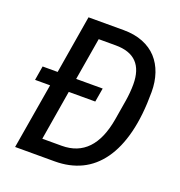

<svg xmlns="http://www.w3.org/2000/svg" viewBox="-127 -805 854 912"><g transform="rotate(20 300.0 -349.0)"><path d="M105 -332H29L41 -404H117L166 -698H344Q399 -698 441.5 -681Q484 -664 512 -633.5Q540 -603 554.5 -560.5Q569 -518 569 -467Q569 -348 547 -260.5Q525 -173 483.5 -115Q442 -57 383 -28.5Q324 0 249 0H49ZM255 -81Q416 -81 451 -286L468 -388Q471 -406 473 -428.5Q475 -451 475 -471Q475 -617 333 -617H247L211 -403H345L333 -333H199L157 -81Z"/></g></svg>

Font: IBM Plex Mono Text
Style: Italic
Weight: 450
Italic angle: -9°
Monospace: yes
Designer: Mike Abbink, Paul van der Laan, Pieter van Rosmalen
Foundry: Bold Monday
Version: Version 2.1